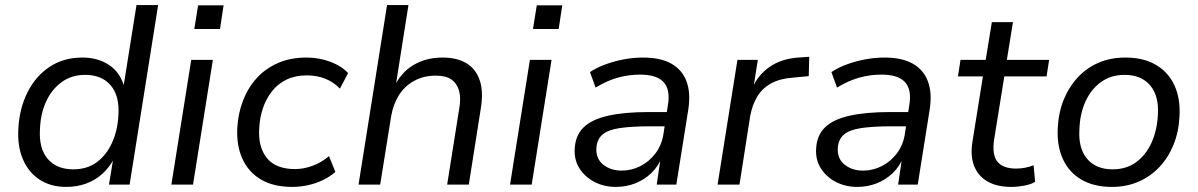

<svg xmlns="http://www.w3.org/2000/svg" viewBox="-20 -725 4704 754"><path d="M240 9Q179 9 135.5 -19.5Q92 -48 70 -99.5Q48 -151 52 -219Q56 -298 87.5 -361.5Q119 -425 174 -462Q229 -499 304 -499Q364 -499 408 -470Q452 -441 468 -384L465 -385L516 -705H601L489 0H408L425 -104H429Q410 -68 382 -42.5Q354 -17 318 -4Q282 9 240 9ZM268 -60Q322 -60 360 -88Q398 -116 420 -164.5Q442 -213 445 -272Q450 -348 415 -389.5Q380 -431 314 -431Q261 -431 222 -402.5Q183 -374 161 -326Q139 -278 137 -218Q132 -143 167 -101.5Q202 -60 268 -60Z M743 -611 758 -704H858L844 -611ZM653 0 731 -490H816L738 0Z M1128 9Q1053 9 1004 -20.5Q955 -50 931.5 -102.5Q908 -155 912 -224Q915 -279 934 -329Q953 -379 987 -417Q1021 -455 1070.5 -477Q1120 -499 1184 -499Q1233 -499 1277 -482.5Q1321 -466 1347 -438L1315 -377Q1290 -403 1257 -416Q1224 -429 1185 -429Q1140 -429 1105.5 -412.5Q1071 -396 1048 -366.5Q1025 -337 1012.5 -300Q1000 -263 998 -221Q993 -148 1028 -104.5Q1063 -61 1139 -61Q1172 -61 1207.5 -74Q1243 -87 1272 -112L1297 -50Q1277 -32 1249.5 -18.5Q1222 -5 1190.5 2Q1159 9 1128 9Z M1388 0 1500 -705H1584L1533 -382H1527Q1554 -440 1603.5 -469.5Q1653 -499 1718 -499Q1775 -499 1812 -476.5Q1849 -454 1864 -409.5Q1879 -365 1868 -298L1821 0H1736L1783 -296Q1791 -339 1783 -368Q1775 -397 1753 -412.5Q1731 -428 1691 -428Q1644 -428 1606.5 -407.5Q1569 -387 1546.5 -351Q1524 -315 1516 -268L1473 0Z M2073 -611 2088 -704H2188L2174 -611ZM1983 0 2061 -490H2146L2068 0Z M2399 9Q2352 9 2314.5 -10.5Q2277 -30 2255.5 -64Q2234 -98 2237 -142Q2240 -194 2272 -225Q2304 -256 2368 -270.5Q2432 -285 2529 -285H2611L2602 -229H2536Q2460 -229 2413.5 -222Q2367 -215 2345.5 -196Q2324 -177 2322 -143Q2320 -101 2349.5 -78Q2379 -55 2421 -55Q2460 -55 2494.5 -72.5Q2529 -90 2553.5 -122Q2578 -154 2585 -196L2603 -313Q2613 -373 2586 -402.5Q2559 -432 2494 -432Q2449 -432 2406 -420Q2363 -408 2319 -381L2297 -442Q2324 -460 2358.5 -472.5Q2393 -485 2430.5 -492Q2468 -499 2505 -499Q2574 -499 2616.5 -475Q2659 -451 2676 -405.5Q2693 -360 2683 -295L2636 0H2559L2575 -109H2580Q2565 -71 2537 -44.5Q2509 -18 2473.5 -4.5Q2438 9 2399 9Z M2798 0 2876 -490H2956L2938 -375H2933Q2954 -428 3000.5 -461Q3047 -494 3114 -499L3158 -502L3156 -426L3092 -420Q3041 -416 3006.5 -396.5Q2972 -377 2953 -344.5Q2934 -312 2926 -269L2884 0Z M3347 9Q3300 9 3262.5 -10.5Q3225 -30 3203.5 -64Q3182 -98 3185 -142Q3188 -194 3220 -225Q3252 -256 3316 -270.5Q3380 -285 3477 -285H3559L3550 -229H3484Q3408 -229 3361.5 -222Q3315 -215 3293.5 -196Q3272 -177 3270 -143Q3268 -101 3297.5 -78Q3327 -55 3369 -55Q3408 -55 3442.5 -72.5Q3477 -90 3501.5 -122Q3526 -154 3533 -196L3551 -313Q3561 -373 3534 -402.5Q3507 -432 3442 -432Q3397 -432 3354 -420Q3311 -408 3267 -381L3245 -442Q3272 -460 3306.5 -472.5Q3341 -485 3378.5 -492Q3416 -499 3453 -499Q3522 -499 3564.5 -475Q3607 -451 3624 -405.5Q3641 -360 3631 -295L3584 0H3507L3523 -109H3528Q3513 -71 3485 -44.5Q3457 -18 3421.5 -4.5Q3386 9 3347 9Z M3952 9Q3894 9 3857 -13Q3820 -35 3805 -74.5Q3790 -114 3799 -169L3840 -425H3742L3752 -490H3851L3875 -638H3958L3934 -490H4100L4090 -425H3924L3884 -177Q3875 -116 3897.5 -89.5Q3920 -63 3970 -63Q3989 -63 4006.5 -66.5Q4024 -70 4039 -76L4045 -11Q4029 -1 4002.5 4Q3976 9 3952 9Z M4346 9Q4276 9 4227 -19.5Q4178 -48 4154 -100.5Q4130 -153 4134 -223Q4137 -284 4157.5 -334Q4178 -384 4213 -421.5Q4248 -459 4295 -479Q4342 -499 4400 -499Q4470 -499 4519 -470.5Q4568 -442 4592 -390Q4616 -338 4612 -268Q4609 -207 4588.5 -156.5Q4568 -106 4533 -69Q4498 -32 4451 -11.5Q4404 9 4346 9ZM4349 -60Q4403 -60 4441.5 -88Q4480 -116 4502 -164.5Q4524 -213 4527 -273Q4532 -348 4497 -389.5Q4462 -431 4396 -431Q4343 -431 4304 -403Q4265 -375 4243 -327Q4221 -279 4219 -218Q4214 -143 4249 -101.5Q4284 -60 4349 -60Z"/></svg>

Font: Nunito Sans 10pt
Style: Italic
Weight: 400
Italic angle: -9°
Designer: Vernon Adams
Foundry: Vernon Adams
Version: Version 3.101;gftools[0.9.27]